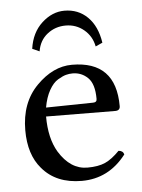

<svg xmlns="http://www.w3.org/2000/svg" viewBox="-49 -686 546 736"><g transform="rotate(-5 223.5 -318.0)"><path d="M334 -499Q326.2 -539.1 296.1 -564Q266.1 -588.9 226.1 -588.9Q186 -588.9 155.5 -564.9Q125 -541 118.2 -499L90.8 -511.2Q99.6 -573.2 139.4 -609.6Q179.2 -646 226.1 -646Q279.3 -646 315.2 -610.6Q351.1 -575.2 360.8 -511.2ZM124 -282.2 305.2 -285.2Q320.3 -285.2 319.8 -298.8Q319.8 -356 295.4 -379.9Q271 -403.8 236.8 -403.8Q223.6 -403.8 210.9 -400.4Q198.2 -397 179.7 -386Q161.1 -375 146 -348.1Q130.9 -321.3 124 -282.2ZM386.2 -92.8Q403.3 -91.8 407.2 -77.1Q340.3 9.8 236.8 9.8Q137.7 9.8 84 -54.2Q37.1 -108.4 37.1 -202.1Q37.1 -308.1 100.6 -372.6Q164.1 -437 236.8 -437Q405.8 -437 405.8 -263.2Q405.8 -246.1 387.2 -246.1L121.1 -248Q121.1 -164.1 152.8 -110.8Q196.8 -39.1 262.2 -39.1Q304.2 -39.1 330.8 -51Q357.4 -63 386.2 -92.8Z"/></g></svg>

Font: Linux Libertine O
Style: Regular
Weight: 400
Designer: Philipp H. Poll
Foundry: Philipp H. Poll
Version: Version 5.3.0